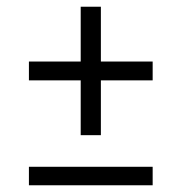

<svg xmlns="http://www.w3.org/2000/svg" viewBox="-20 -551 540 571"><path d="M280 -149H220V-312H66V-368H220V-531H280V-368H434V-312H280ZM66 0V-55H434V0Z"/></svg>

Font: Iosevka SS18 Light
Style: Regular
Weight: 300
Monospace: yes
Designer: Belleve Invis
Foundry: Belleve Invis
Version: Version 25.1.1; ttfautohint (v1.8.4)